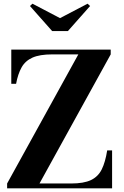

<svg xmlns="http://www.w3.org/2000/svg" viewBox="-20 -1018 671 1038"><path d="M18.5 0V-26L403.5 -724H262.5Q194.5 -724 155.5 -706.5Q116.5 -689 96.8 -653.8Q77 -618.5 67 -565H41V-750H578.5V-724L193.5 -26H364.5Q433 -26 471.8 -44.5Q510.5 -63 530 -102.2Q549.5 -141.5 559.5 -205H586V0ZM262 -850 142 -985.5 155.5 -998 304.5 -920 453.5 -998 467 -985.5 347 -850Z"/></svg>

Font: Bodoni Moda SC 9pt
Style: Bold
Weight: 700
Designer: Owen Earl
Foundry: indestructible type
Version: Version 2.005